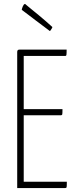

<svg xmlns="http://www.w3.org/2000/svg" viewBox="-20 -951 391 971"><path d="M318 -32Q318 -10 317 -5Q316 0 309 0H67V-689Q67 -691 68 -694Q70 -700 78 -700H317Q317 -680 316 -674Q315 -668 310 -668H100V-399H296Q296 -379 295 -373.5Q294 -368 287 -368H100V-32ZM232 -794Q232 -794 221.5 -802Q211 -810 195.5 -821.5Q180 -833 161.5 -847Q143 -861 127.5 -873Q112 -885 101 -893Q90 -901 90 -902Q90 -903 91.5 -908Q93 -913 95 -918Q97 -923 100 -927Q103 -931 107 -931Q107 -931 117 -922.5Q127 -914 142.5 -901.5Q158 -889 175.5 -874.5Q193 -860 208 -847Q223 -834 233.5 -824.5Q244 -815 245 -814Q243 -808 240 -804Q238 -800 235.5 -797Q233 -794 232 -794Z"/></svg>

Font: Yanone Kaffeesatz Thin
Style: Regular
Weight: 250
Designer: Yanone
Foundry: Yanone Font Production. Not for release.
Version: Version 1.002